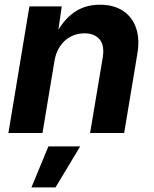

<svg xmlns="http://www.w3.org/2000/svg" viewBox="-20 -570 659 823"><path d="M213.4 -308.1 162.1 0H16.1L106 -542.5H244.6L225.1 -406.2L213.4 -411.1Q246.1 -479 293.9 -514.4Q341.8 -549.8 408.2 -549.8Q466.8 -549.8 506.6 -523.9Q546.4 -498 563 -450.9Q579.6 -403.8 568.8 -339.8L512.2 0H366.2L420.4 -323.7Q428.7 -375 407 -401.1Q385.3 -427.2 341.8 -427.2Q309.6 -427.2 282.5 -412.8Q255.4 -398.4 237.3 -371.6Q219.2 -344.7 213.4 -308.1ZM114.7 233.4 187.5 57.6H323.7L217.8 233.4Z"/></svg>

Font: Inter 16pt
Style: Bold Italic
Weight: 700
Italic angle: -9.3988°
Version: Version 4.001;git-66647c0bb